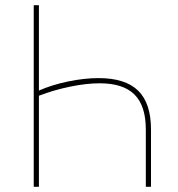

<svg xmlns="http://www.w3.org/2000/svg" viewBox="-20 -720 687 740"><path d="M130 -700H110V0H130V-351Q187 -373 250 -386Q313 -399 364 -399Q455 -399 498.5 -355.5Q542 -312 542 -221V0H562V-221Q562 -322 512.5 -370.5Q463 -419 360 -419Q305 -419 242.5 -406Q180 -393 130 -371Z"/></svg>

Font: Fixel Variable
Style: Regular
Weight: 100
Width: 3
Designer: AlfaBravo + MacPaw
Foundry: Kyrylo Tkachov, Marchela Mozhyna, Serhii Makarenko, Maria Weinstein, Zakhar Kryvoshyya
Version: Version 1.211